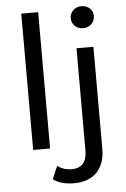

<svg xmlns="http://www.w3.org/2000/svg" viewBox="-62 -798 683 1041"><g transform="rotate(-5 279.5 -277.5)"><path d="M185 0V-742H93V0ZM300 199C408 199 467 132 467 27V-529H375V28C375 90 346 122 294 122C263 122 235 113 215 97L185 167C213 190 256 199 300 199ZM421 -634C457 -634 484 -661 484 -696C484 -729 457 -754 421 -754C385 -754 358 -727 358 -694C358 -660 385 -634 421 -634Z"/></g></svg>

Font: Montserrat-Alt1 Med
Style: Regular
Weight: 500
Designer: Differentunic
Foundry: Differentunic
Version: Version 7.222